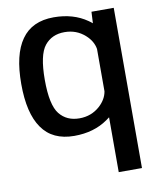

<svg xmlns="http://www.w3.org/2000/svg" viewBox="-90 -668 794 960"><g transform="rotate(-10 307.5 -188.5)"><path d="M434.5 221H552.5V-592.5H439.5L436.5 -534.5C431 -539.5 424.5 -544 417.5 -549C371 -581.5 314.5 -598 248 -598C174.5 -598 120 -572.5 84.5 -522C48.5 -471.5 31 -397 31 -297.5C31 -198.5 48.5 -123.5 84.5 -72.5C120 -21.5 174.5 4 248 4C314.5 4 371 -12.5 417.5 -45C423.5 -49 429 -53.5 434.5 -57.5ZM434.5 -404.5V-189.5C430 -162.5 416 -138.5 392.5 -117C363.5 -91 329 -78 288.5 -78C245.5 -78 212 -93 187.5 -123.5C163 -154 150.5 -212 150.5 -297C150.5 -382 163 -439.5 187.5 -470C212 -500.5 245.5 -515.5 288.5 -515.5C329 -515.5 363.5 -502.5 392.5 -476.5C416 -455.5 430 -431.5 434.5 -404.5Z"/></g></svg>

Font: Anybody Medium
Style: Regular
Weight: 500
Designer: Tyler Finck
Foundry: Etcetera Type Company
Version: Version 1.110